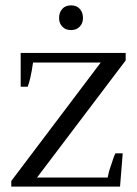

<svg xmlns="http://www.w3.org/2000/svg" viewBox="-20 -695 510 715"><path d="M212 -596C220 -587 231 -583 245 -583C258 -583 268 -587 277 -596C285 -604 289 -615 289 -628C289 -642 285 -653 277 -662C269 -671 258 -675 245 -675C231 -675 220 -671 212 -662C204 -653 200 -642 200 -628C200 -615 204 -604 212 -596ZM22 -21C22 -21 22 0 22 0C22 0 427 0 427 0C427 0 437 -124 437 -124C437 -124 410 -124 410 -124C405 -115 400 -100 394 -81C387 -62 383 -46 381 -34C381 -34 118 -34 118 -34C118 -34 448 -470 448 -470C448 -470 448 -498 448 -498C448 -498 57 -498 57 -498C57 -498 57 -372 57 -372C57 -372 83 -372 83 -372C90 -389 97 -419 103 -462C103 -462 355 -462 355 -462C355 -462 22 -21 22 -21Z"/></svg>

Font: BUSH 25 TRIRONG 0515 A
Style: Regular
Weight: 400
Designer: Katatrad Team
Foundry: CadsonDemak